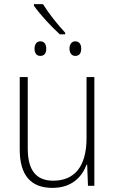

<svg xmlns="http://www.w3.org/2000/svg" viewBox="-20 -904 562 934"><path d="M189 -884H145V-876C177 -831 228 -776 271 -737H297V-745C260 -785 218 -837 189 -884ZM176 -703C157 -703 148 -687 148 -667C148 -647 157 -632 176 -632C196 -632 205 -646 205 -667C205 -688 196 -703 176 -703ZM346 -703C328 -703 318 -687 318 -668C318 -647 328 -632 346 -632C367 -632 375 -646 375 -668C375 -688 366 -703 346 -703ZM439 -529H401V-232C401 -91 340 -25 239 -25C158 -25 115 -73 115 -182V-529H76V-176C76 -53 129 10 235 10C330 10 379 -44 401 -103H404L408 0H439Z"/></svg>

Font: Noto Sans SemiCondensed ExtraLight
Style: Regular
Weight: 200
Width: 4
Designer: Monotype Design Team
Foundry: Monotype Imaging Inc.
Version: Version 2.013